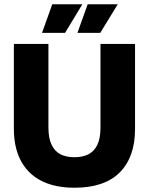

<svg xmlns="http://www.w3.org/2000/svg" viewBox="-20 -866 698 900"><path d="M329 14Q270 14 224 1Q178 -12 144.5 -36Q111 -60 89 -93.5Q67 -127 56 -169Q45 -211 45 -261V-660H207V-268Q207 -218 222 -187Q237 -156 264 -142.5Q291 -129 329 -129Q367 -129 394 -142.5Q421 -156 436 -186.5Q451 -217 451 -268V-660H613V-261Q613 -130 541.5 -58Q470 14 329 14ZM285 -712H177L225 -846H366ZM450 -712H343L391 -846H532Z"/></svg>

Font: Bricolage Grotesque 72pt ExtraBold
Style: Regular
Weight: 800
Designer: Mathieu Triay
Foundry: Atelier Triay
Version: Version 1.001;gftools[0.9.33.dev8+g029e19f]